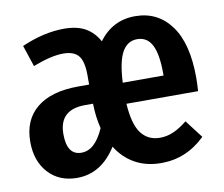

<svg xmlns="http://www.w3.org/2000/svg" viewBox="-66 -623 839 718"><g transform="rotate(-10 353.0 -264.0)"><path d="M673 -226H401Q406 -147 432 -113Q458 -79 503 -79Q529 -79 553.5 -89.5Q578 -100 607 -123L659 -55Q587 15 492 15Q435 15 392 -9Q349 -33 322 -77Q264 15 172 15Q104 15 63 -30Q22 -75 22 -148Q22 -231 77 -276Q132 -321 235 -321H276V-356Q276 -409 258.5 -430.5Q241 -452 200 -452Q155 -452 85 -425L58 -506Q143 -543 219 -543Q269 -543 300.5 -525Q332 -507 351 -472Q403 -543 489 -543Q575 -543 625 -475Q675 -407 675 -277Q675 -254 673 -226ZM556 -313Q556 -387 538 -422Q520 -457 482 -457Q445 -457 425 -421.5Q405 -386 401 -306H556ZM290 -153Q279 -197 278 -247V-248H248Q149 -248 149 -155Q149 -75 204 -75Q230 -75 251 -94Q272 -113 290 -153Z"/></g></svg>

Font: Fira Sans Compressed Medium
Style: Regular
Weight: 500
Width: 1
Designer: bBox Type GmbH & Carrois Corporate GbR & Edenspiekermann AG
Foundry: bBox Type GmbH & Carrois Corporate GbR & Edenspiekermann AG
Version: Version 4.301